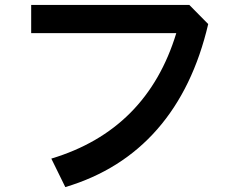

<svg xmlns="http://www.w3.org/2000/svg" viewBox="-20 -661 960 782"><path d="M828 -563Q767 -302 620.5 -134.5Q474 33 246 101L189 -15Q578 -132 698 -526H107V-641H751Z"/></svg>

Font: LINE Seed Sans KR Bold
Style: Regular
Weight: 700
Designer: LINE BX Design & Sandoll Inc & Dalton Maag Ltd
Foundry: Sandoll Inc.
Version: Version 1.000